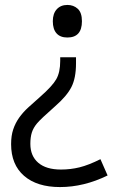

<svg xmlns="http://www.w3.org/2000/svg" viewBox="-20 -566 469 778"><path d="M288 -334V-309Q288 -250 269.5 -213.5Q251 -177 204 -136Q145 -84 130 -66Q115 -48 109 -29Q103 -10 103 17Q103 66 135 93.5Q167 121 227 121Q266 121 302.5 112Q339 103 387 79L416 145Q320 192 223 192Q130 192 77.5 146.5Q25 101 25 18Q25 -16 33.5 -41.5Q42 -67 57.5 -89Q73 -111 95 -131Q117 -151 143 -174Q192 -217 208 -245Q224 -273 224 -319V-334ZM312 -480Q312 -414 253 -414Q224 -414 209 -431Q194 -448 194 -480Q194 -511 210 -528.5Q226 -546 253 -546Q278 -546 295 -530.5Q312 -515 312 -480Z"/></svg>

Font: Stephens Clock
Style: Regular
Weight: 400
Designer: Peter Wiegel (catfonts.de) with slight modifications by DT1.org
Version: Version 0.9.1